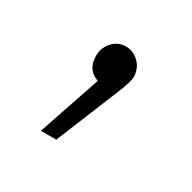

<svg xmlns="http://www.w3.org/2000/svg" viewBox="-61 -124 301 301"><g transform="rotate(30 90.0 26.5)"><path d="M91.8 -64Q105.5 -64 115.7 -53.7Q126 -43.5 126 -27.8Q126 -20.5 116.2 3.9L69.8 117.2H42L80.1 4.9Q58.1 -2.9 58.1 -27.8Q58.1 -43 67.9 -53.5Q77.6 -64 91.8 -64Z"/></g></svg>

Font: Montserrat-Arabic ExtraLight
Style: Regular
Weight: 275
Designer: Mohamed Gaber
Foundry: Kief Type Foundry
Version: Version 5.008;PS 005.008;hotconv 1.0.88;makeotf.lib2.5.64775